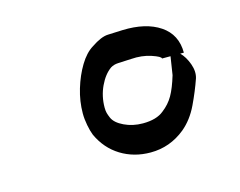

<svg xmlns="http://www.w3.org/2000/svg" viewBox="-55 -811 574 459"><g transform="rotate(-15 231.5 -582.0)"><path d="M268 -432Q227 -432 194.5 -452Q162 -472 145 -509Q141 -519 138 -534.5Q135 -550 135 -564Q135 -594 144 -624Q153 -654 167.5 -678Q182 -702 200 -713Q225 -730 242 -730.5Q259 -731 278 -732Q336 -734 371 -710.5Q406 -687 406 -642H397Q409 -630 416 -610.5Q423 -591 418 -575Q408 -546 393 -514.5Q378 -483 354 -463Q316 -432 268 -432ZM268 -504Q302 -504 320 -519Q337 -532 347 -549.5Q357 -567 366 -597L373 -642H352Q352 -647 329.5 -654.5Q307 -662 280 -660Q259 -659 248 -658.5Q237 -658 229 -653Q212 -641 200.5 -616.5Q189 -592 189 -564Q189 -556 190.5 -550.5Q192 -545 195 -538Q201 -524 222 -514Q243 -504 268 -504Z"/></g></svg>

Font: Syne Tactile
Style: Regular
Weight: 400
Designer: Lucas Descroix
Foundry: Bonjour Monde
Version: Version 2.100; ttfautohint (v1.8.3)